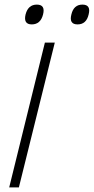

<svg xmlns="http://www.w3.org/2000/svg" viewBox="-20 -814 407 834"><path d="M365 -751Q355 -708 317 -708Q279 -708 290 -751Q300 -794 338 -794Q376 -794 365 -751ZM167 -751Q156 -708 118 -708Q81 -708 91 -751Q102 -794 140 -794Q178 -794 167 -751ZM62 0H20L175 -629H218Z"/></svg>

Font: TypoPRO Sinkin Sans
Style: 200 X Light Italic
Weight: 200
Italic angle: -112°
Designer: Keith Bates
Foundry: K-Type
Version: Sinkin Sans (version 1.0)  by Keith Bates   •   © 2014   www